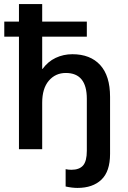

<svg xmlns="http://www.w3.org/2000/svg" viewBox="-20 -732 628 942"><path d="M520 -257V23Q520 109 477.5 149.5Q435 190 360 190Q334 190 302 183V98Q316 101 330 101Q369 101 387.5 80Q406 59 406 8V-247Q406 -374 303 -374Q252 -374 219.5 -336Q187 -298 187 -228V0H73V-552H1V-626H73V-712H187V-626H406V-552H187V-394H189Q215 -430 253 -448Q291 -466 335 -466Q423 -466 471.5 -413Q520 -360 520 -257Z"/></svg>

Font: CST
Style: Medium
Weight: 500
Version: Version 1.00